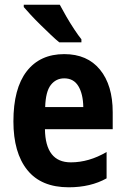

<svg xmlns="http://www.w3.org/2000/svg" viewBox="-20 -786 533 816"><path d="M253 -556Q351 -556 405 -490Q459 -424 459 -309V-237H171Q173 -96 281 -96Q358 -96 433 -140V-28Q365 10 272 10Q155 10 96 -63.5Q37 -137 37 -270Q37 -410 93.5 -483Q150 -556 253 -556ZM253 -453Q218 -453 196 -425Q174 -397 172 -331H334Q333 -387 313 -420Q293 -453 253 -453ZM234 -766Q245 -745 261.5 -716.5Q278 -688 295.5 -661.5Q313 -635 326 -619V-606H232Q217 -618 196 -638Q175 -658 152.5 -680Q130 -702 111 -722.5Q92 -743 81 -756V-766Z"/></svg>

Font: Noto Sans Gurmukhi UI Condensed
Style: Bold
Weight: 700
Width: 3
Designer: Jelle Bosma - Monotype Design Team
Foundry: Monotype Imaging Inc.
Version: Version 2.004; ttfautohint (v1.8.4.7-5d5b)